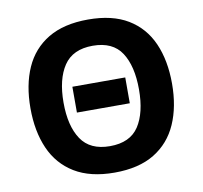

<svg xmlns="http://www.w3.org/2000/svg" viewBox="-81 -812 958 908"><g transform="rotate(-10 398.0 -357.5)"><path d="M737.8 -357.9Q737.8 -247.6 701.4 -164.8Q665 -82 589.8 -36.1Q514.6 9.8 397.9 9.8Q281.7 9.8 206.3 -36.1Q130.9 -82 94.5 -165Q58.1 -248 58.1 -358.9Q58.1 -469.7 94.5 -552Q130.9 -634.3 206.5 -679.7Q282.2 -725.1 398.9 -725.1Q515.1 -725.1 590.1 -679.7Q665 -634.3 701.4 -551.8Q737.8 -469.2 737.8 -357.9ZM216.8 -357.9Q216.8 -245.6 259.8 -181.4Q302.7 -117.2 397.9 -117.2Q494.6 -117.2 536.9 -181.4Q579.1 -245.6 579.1 -357.9Q579.1 -470.2 537.1 -534.7Q495.1 -599.1 398.9 -599.1Q303.2 -599.1 260 -534.7Q216.8 -470.2 216.8 -357.9ZM524.9 -424.8V-300.8H271V-424.8Z"/></g></svg>

Font: Open Sans
Style: Bold
Weight: 700
Designer: Monotype Design Team
Foundry: Monotype Imaging Inc.
Version: Version 3.000; ttfautohint (v1.8.4)